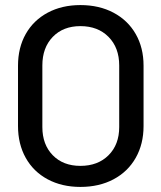

<svg xmlns="http://www.w3.org/2000/svg" viewBox="-20 -728 636 757"><path d="M51 -231V-469Q51 -540 81.5 -594Q112 -648 168 -678Q224 -708 297 -708Q371 -708 427.5 -678Q484 -648 515 -594Q546 -540 546 -469V-231Q546 -160 515 -105.5Q484 -51 427.5 -21Q371 9 297 9Q224 9 168 -21Q112 -51 81.5 -105.5Q51 -160 51 -231ZM450 -227V-470Q450 -540 408 -582.5Q366 -625 297 -625Q229 -625 188 -582.5Q147 -540 147 -470V-227Q147 -158 188 -116Q229 -74 297 -74Q366 -74 408 -116Q450 -158 450 -227Z"/></svg>

Font: BarlowMedium
Style: Regular
Weight: 500
Designer: Jeremy Tribby
Foundry: Tribby Type
Version: Version 1.422